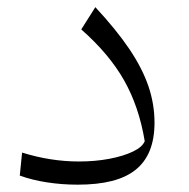

<svg xmlns="http://www.w3.org/2000/svg" viewBox="-20 -501 517 526"><path d="M403.3 -165Q403.3 -215.8 386.7 -264.6Q370.1 -313.5 334.5 -366.5Q298.8 -419.4 241.2 -481.4L202.6 -420.4Q278.8 -353.5 319.8 -281.2Q360.8 -209 376.5 -114.3Q370.1 -98.1 344 -85.7Q317.9 -73.2 279.3 -65.9Q240.7 -58.6 196.3 -58.6Q157.7 -58.6 118.7 -64.7Q79.6 -70.8 40.5 -83L34.2 -20Q67.4 -7.8 108.2 -1.5Q148.9 4.9 192.9 4.9Q246.6 4.9 286.1 -5.1Q325.7 -15.1 351.6 -35.9Q377.4 -56.6 390.4 -88.9Q403.3 -121.1 403.3 -165Z"/></svg>

Font: Pinar FD VF
Style: Regular
Weight: 300
Designer: Amin Abedi
Version: Version 2.000